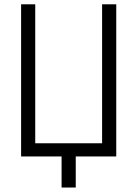

<svg xmlns="http://www.w3.org/2000/svg" viewBox="-20 -713 626 875"><path d="M260.7 141.6V0H76.2V-693.4H140.6V-60.1H445.3V-693.4H509.8V0H325.2V141.6Z"/></svg>

Font: CaskaydiaCove NFP Light
Style: Regular
Weight: 300
Designer: Aaron Bell
Foundry: Saja Typeworks
Version: Version 2111.001; VTT 6.35;Nerd Fonts 3.1.1